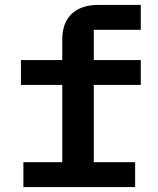

<svg xmlns="http://www.w3.org/2000/svg" viewBox="-20 -760 640 780"><path d="M75 -101H233V-415H65V-516H233V-600Q233 -631 241.5 -656.5Q250 -682 268 -700.5Q286 -719 313.5 -729.5Q341 -740 378 -740H552V-639H361V-516H552V-415H361V-101H529V0H75Z"/></svg>

Font: IBM Plex Mono SmBld
Style: Regular
Weight: 600
Monospace: yes
Designer: Mike Abbink, Paul van der Laan, Pieter van Rosmalen
Foundry: Bold Monday
Version: Version 2.3